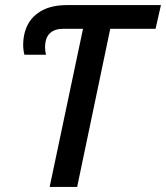

<svg xmlns="http://www.w3.org/2000/svg" viewBox="-20 -734 652 754"><path d="M175 0 306 -621H229Q194 -621 175.5 -603Q157 -585 157 -548Q157 -541 158 -533Q159 -525 161 -519H76Q74 -525 72.5 -536Q71 -547 71 -556Q71 -603 89.5 -638Q108 -673 146.5 -693.5Q185 -714 244 -714H612L591 -621H413L283 0Z"/></svg>

Font: Noto Sans Display Medium
Style: Italic
Weight: 500
Italic angle: -12°
Designer: Monotype Design Team
Foundry: Monotype Imaging Inc.
Version: Version 2.003